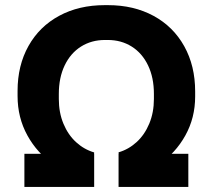

<svg xmlns="http://www.w3.org/2000/svg" viewBox="-20 -734 835 754"><path d="M49 -357V-377Q49 -477 91.9 -553.5Q134.8 -630 212.4 -671.9Q290 -713.8 391.2 -713.8H404.2Q505.4 -713.8 583 -671.7Q660.6 -629.6 703.5 -552.5Q746.4 -475.4 746.4 -375V-355Q746.4 -271.4 707.8 -201.9Q669.2 -132.4 602.8 -87.2Q536.4 -42 454.4 -27L445.6 -135.8Q485.2 -147.4 516.6 -176.1Q548 -204.8 566.2 -248.5Q584.4 -292.2 584.4 -345.4V-365.4Q584.4 -429.2 561.4 -477.2Q538.4 -525.2 497.3 -551.1Q456.2 -577 403.2 -577H392.2Q339.2 -577 298.1 -551.1Q257 -525.2 234 -477.2Q211 -429.2 211 -365V-345Q211 -291.8 229.2 -248.1Q247.4 -204.4 278.8 -175.7Q310.2 -147 349.8 -135.4L341 -26.6Q259 -41.6 192.6 -86.8Q126.2 -132 87.6 -202.1Q49 -272.2 49 -357ZM75.8 -130H349.8V0H75.8ZM445.6 -130H719.6V0H445.6Z"/></svg>

Font: Fixel Italic Variable 20240409 Display Thin
Style: Italic
Weight: 100
Italic angle: -10°
Designer: AlfaBravo + MacPaw
Foundry: Kyrylo Tkachov, Marchela Mozhyna, Serhii Makarenko, Maria Weinstein, Zakhar Kryvoshyya
Version: Version 1.211;Glyphs 3.2 (3225)